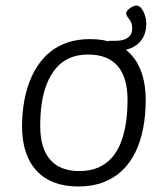

<svg xmlns="http://www.w3.org/2000/svg" viewBox="-20 -671 609 697"><path d="M265 6Q166 6 113 -51Q60 -108 60 -213Q60 -261 68.5 -307Q77 -353 95 -393Q113 -433 141.5 -463.5Q170 -494 211.5 -511.5Q253 -529 308 -529Q405 -529 457 -471.5Q509 -414 509 -307Q509 -253 499.5 -204.5Q490 -156 471 -117.5Q452 -79 423 -51.5Q394 -24 354.5 -9Q315 6 265 6ZM268 -50Q307 -50 336 -62.5Q365 -75 385.5 -98Q406 -121 418.5 -153Q431 -185 437 -224Q443 -263 443 -308Q443 -390 407 -431.5Q371 -473 300 -473Q261 -473 232 -460Q203 -447 183 -423Q163 -399 150 -366.5Q137 -334 131.5 -295.5Q126 -257 126 -214Q126 -133 162 -91.5Q198 -50 268 -50ZM397 -486 374 -523H402Q429 -523 444.5 -534.5Q460 -546 460 -567Q460 -588 449 -601.5Q438 -615 438 -623Q438 -628 444.5 -635Q451 -642 460.5 -646.5Q470 -651 475 -651Q485 -651 493 -641Q501 -631 506 -615.5Q511 -600 511 -585Q511 -538 481 -512Q451 -486 397 -486Z"/></svg>

Font: Asap Light
Style: Italic
Weight: 300
Italic angle: -6°
Designer: Pablo Cosgaya
Foundry: Omnibus-Type
Version: Version 3.001